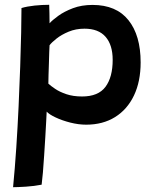

<svg xmlns="http://www.w3.org/2000/svg" viewBox="-20 -559 647 800"><path d="M34.5 221Q42 143.5 47.8 57Q53.5 -29.5 57.5 -116.2Q61.5 -203 64.2 -281.8Q67 -360.5 68.2 -423.5Q69.5 -486.5 69.5 -525.5Q93 -532.5 124.5 -535.8Q156 -539 185 -539Q185.5 -525 186 -502.5Q186.5 -480 186.5 -462Q198 -475 222.8 -493Q247.5 -511 283.8 -524.8Q320 -538.5 365.5 -538.5Q464.5 -538.5 515.2 -475Q566 -411.5 566 -299Q566 -219.5 538.2 -161.2Q510.5 -103 459.5 -71.2Q408.5 -39.5 339 -39.5Q307.5 -39.5 273 -48.2Q238.5 -57 211.5 -69.8Q184.5 -82.5 174.5 -94Q174 -82.5 172.5 -54Q171 -25.5 168.8 12Q166.5 49.5 164 88.2Q161.5 127 158.8 159.8Q156 192.5 153.5 210.5Q123 216.5 87.8 218.8Q52.5 221 34.5 221ZM322 -157Q389.5 -157 419.5 -197.2Q449.5 -237.5 449.5 -309.5Q449.5 -371.5 420 -405.5Q390.5 -439.5 332 -439.5Q296 -439.5 266 -427Q236 -414.5 215.5 -398.2Q195 -382 186.5 -370.5Q186 -362.5 185.2 -341.8Q184.5 -321 183.8 -295.2Q183 -269.5 182.2 -246.2Q181.5 -223 181.5 -210.5Q191 -201.5 209.8 -188.8Q228.5 -176 256.8 -166.5Q285 -157 322 -157Z"/></svg>

Font: Grandstander Medium
Style: Regular
Weight: 500
Designer: Tyler Finck
Foundry: Etcetera Type Co
Version: Version 1.200; ttfautohint (v1.8.3)